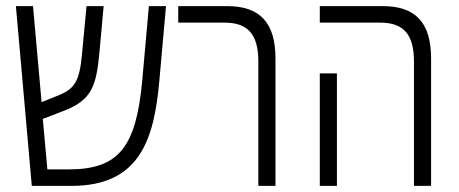

<svg xmlns="http://www.w3.org/2000/svg" viewBox="-20 -608 1500 628"><path d="M84 0H214C439 0 484 -155 501 -342L523 -588H467L445 -342C425 -128 369 -54 205 -54H135L120 -219L190 -246C281 -281 295 -329 305 -434L319 -588H263L248 -429C240 -341 223 -317 171 -296L116 -274L88 -588H32Z M825 0H881V-417C881 -534 830 -588 723 -588H563V-534H714C787 -534 825 -500 825 -407Z M1334 0H1390V-417C1390 -534 1339 -588 1232 -588H1026V-534H1223C1296 -534 1334 -500 1334 -407ZM1026 0H1082V-368H1026Z"/></svg>

Font: Noto Sans Hebrew Condensed Light
Style: Regular
Weight: 300
Width: 3
Designer: Monotype Design Team
Foundry: Monotype Imaging Inc.
Version: Version 2.004